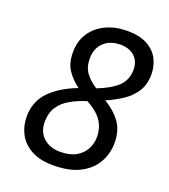

<svg xmlns="http://www.w3.org/2000/svg" viewBox="-135 -823 820 930"><g transform="rotate(20 275.5 -357.5)"><path d="M246 10Q177 10 132.5 -14.5Q88 -39 66.5 -79.5Q45 -120 45 -169Q45 -246 95 -298Q145 -350 234 -384Q196 -412 172.5 -447Q149 -482 149 -537Q149 -596 177 -638Q205 -680 253.5 -702.5Q302 -725 361 -725Q427 -725 467 -702.5Q507 -680 525 -644Q543 -608 543 -567Q543 -514 519.5 -477.5Q496 -441 458 -416Q420 -391 376 -372Q428 -341 458.5 -299.5Q489 -258 489 -193Q489 -140 463.5 -93.5Q438 -47 384 -18.5Q330 10 246 10ZM315 -412Q383 -438 418.5 -471.5Q454 -505 454 -558Q454 -601 427 -626Q400 -651 354 -651Q301 -651 268.5 -620.5Q236 -590 236 -537Q236 -492 258 -463Q280 -434 315 -412ZM255 -63Q305 -63 337 -81.5Q369 -100 384 -129.5Q399 -159 399 -191Q399 -239 374 -275Q349 -311 296 -339Q251 -325 214.5 -304.5Q178 -284 157 -252.5Q136 -221 136 -174Q136 -122 169.5 -92.5Q203 -63 255 -63Z"/></g></svg>

Font: Noto Sans IKEA
Style: Italic
Weight: 400
Italic angle: -12°
Designer: Monotype Design Team
Foundry: Monotype Imaging Inc.
Version: Version 2.001